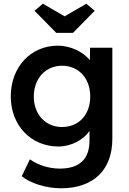

<svg xmlns="http://www.w3.org/2000/svg" viewBox="-20 -784 696 1034"><path d="M309 230C481 230 585 133 585 -36V-527H465L464 -460C430 -502 364 -538 291 -538C146 -538 38 -423 38 -265C38 -108 147 5 295 5C364 5 431 -32 462 -79V-27C462 73 408 124 302 124C243 124 182 104 141 74L97 165C145 204 230 230 309 230ZM162 -264C162 -361 225 -430 314 -430C404 -430 466 -362 466 -264C466 -167 405 -100 314 -100C225 -100 162 -168 162 -264ZM166 -726 283 -607H373L490 -726L445 -764L328 -696L211 -764Z"/></svg>

Font: Easer Grotesk Medium
Style: Regular
Weight: 500
Designer: Boardeaser, Bonnie Shaver-Troup, Thomas Jockin
Foundry: Lexend
Version: Version 1.001;Glyphs 3.1.2 (3151)